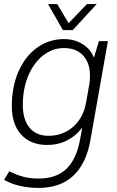

<svg xmlns="http://www.w3.org/2000/svg" viewBox="-23 -702 577 943"><path d="M507 -500 421 -14Q401 101 337 161Q273 221 166 221Q119 221 75 211Q31 201 -3 181L23 139Q60 158 93 166.5Q126 175 167 175Q254 175 304 126.5Q354 78 371 -21L381 -76Q351 -35 306.5 -12.5Q262 10 209 10Q128 10 81.5 -40.5Q35 -91 35 -181Q35 -275 67.5 -350Q100 -425 158.5 -467.5Q217 -510 291 -510Q342 -510 381.5 -486Q421 -462 437 -421H439L463 -500ZM419 -330Q419 -393 385 -429.5Q351 -466 291 -466Q235 -466 188.5 -429.5Q142 -393 115.5 -329Q89 -265 89 -187Q89 -115 122 -75Q155 -35 215 -35Q286 -35 336.5 -79.5Q387 -124 400 -200L415 -284Q419 -305 419 -330ZM213 -682H258L314 -588L404 -682H452L334 -554H286Z"/></svg>

Font: Sarabun ExtraLight
Style: Italic
Weight: 275
Italic angle: -10°
Designer: Suppakit Chalermlarp | Katatrad Co.,Ltd.
Foundry: Cadson Demak Co.,Ltd.
Version: Version 1.000; ttfautohint (v1.6)